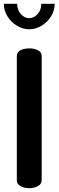

<svg xmlns="http://www.w3.org/2000/svg" viewBox="-28 -984 306 1004"><path d="M125 -731Q152 -731 171 -721Q190 -711 190 -691V-41Q190 -22 170.5 -11Q151 0 125 0Q98 0 79 -11Q60 -22 60 -41V-691Q60 -711 79 -721Q98 -731 125 -731ZM125 -831Q91 -831 60.5 -849.5Q30 -868 11 -898.5Q-8 -929 -8 -964H62Q62 -932 81 -910.5Q100 -889 125 -889Q149 -889 168.5 -910.5Q188 -932 188 -964H258Q258 -929 239 -898.5Q220 -868 189.5 -849.5Q159 -831 125 -831Z"/></svg>

Font: Dosis
Style: Regular
Weight: 400
Designer: Edgar Tolentino, Pablo Impallari, Igino Marini
Foundry: Edgar Tolentino, Pablo Impallari, Igino Marini
Version: Version 1.007;Glyphs 3.1.1 (3134)